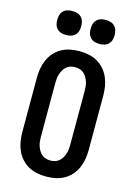

<svg xmlns="http://www.w3.org/2000/svg" viewBox="-141 -1030 782 1111"><g transform="rotate(15 250.0 -474.5)"><path d="M250 8Q222 8 194.5 2.5Q167 -3 143 -16.5Q119 -30 100.5 -51Q82 -72 71 -97.5Q60 -123 55.5 -150Q51 -177 51 -205V-530Q51 -558 55.5 -585Q60 -612 71 -637.5Q82 -663 100.5 -684Q119 -705 143 -718.5Q167 -732 194.5 -737.5Q222 -743 250 -743Q278 -743 305.5 -737.5Q333 -732 357 -718.5Q381 -705 399.5 -684Q418 -663 429 -637.5Q440 -612 444.5 -585Q449 -558 449 -530V-205Q449 -177 444.5 -150Q440 -123 429 -97.5Q418 -72 399.5 -51Q381 -30 357 -16.5Q333 -3 305.5 2.5Q278 8 250 8ZM250 -88Q264 -88 277.5 -92Q291 -96 301.5 -105Q312 -114 319 -126Q326 -138 330.5 -151Q335 -164 336.5 -177.5Q338 -191 338 -205V-530Q338 -544 336.5 -557.5Q335 -571 330.5 -584Q326 -597 319 -609Q312 -621 301.5 -630Q291 -639 277.5 -643Q264 -647 250 -647Q236 -647 222.5 -643Q209 -639 198.5 -630Q188 -621 181 -609Q174 -597 169.5 -584Q165 -571 163.5 -557.5Q162 -544 162 -530V-205Q162 -191 163.5 -177.5Q165 -164 169.5 -151Q174 -138 181 -126Q188 -114 198.5 -105Q209 -96 222.5 -92Q236 -88 250 -88ZM350 -813Q335 -813 321 -817Q307 -821 296.5 -831.5Q286 -842 282 -856Q278 -870 278 -885Q278 -900 282 -914Q286 -928 296.5 -938.5Q307 -949 321 -953Q335 -957 350 -957Q365 -957 379 -953Q393 -949 403.5 -938.5Q414 -928 418 -914Q422 -900 422 -885Q422 -870 418 -856Q414 -842 403.5 -831.5Q393 -821 379 -817Q365 -813 350 -813ZM150 -813Q135 -813 121 -817Q107 -821 96.5 -831.5Q86 -842 82 -856Q78 -870 78 -885Q78 -900 82 -914Q86 -928 96.5 -938.5Q107 -949 121 -953Q135 -957 150 -957Q165 -957 179 -953Q193 -949 203.5 -938.5Q214 -928 218 -914Q222 -900 222 -885Q222 -870 218 -856Q214 -842 203.5 -831.5Q193 -821 179 -817Q165 -813 150 -813Z"/></g></svg>

Font: Iosevka Term Curly
Style: Bold
Weight: 700
Designer: Belleve Invis
Foundry: Belleve Invis
Version: Version 32.3.0